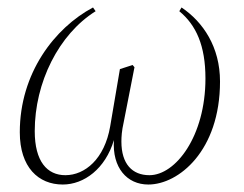

<svg xmlns="http://www.w3.org/2000/svg" viewBox="-20 -482 653 514"><path d="M148 12C205 12 262 -30 285 -107C280 -33 320 12 377 12C458 12 569 -78 569 -264C569 -356 524 -423 466 -462L460 -452C505 -415 530 -360 530 -272C530 -117 450 -13 380 -13C334 -13 305 -43 305 -103C305 -116 306 -132 311 -154L340 -302L335 -308L301 -297L275 -144C260 -56 207 -13 155 -13C106 -13 73 -50 73 -131C73 -261 137 -390 236 -452L229 -462C126 -407 33 -286 33 -128C33 -34 83 12 148 12Z"/></svg>

Font: Source Serif 4 Display Light
Style: Italic
Weight: 300
Italic angle: -12°
Designer: Frank Grießhammer
Foundry: Adobe Systems Incorporated
Version: Version 4.004;hotconv 1.0.117;makeotfexe 2.5.65602